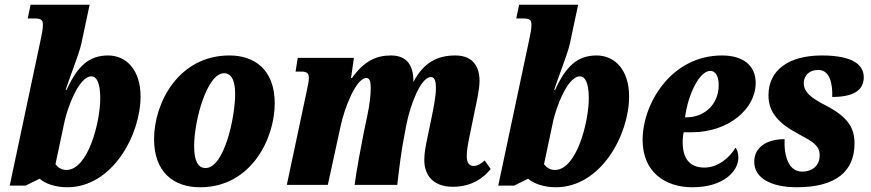

<svg xmlns="http://www.w3.org/2000/svg" viewBox="-20 -780 3675 810"><path d="M264 10C454 10 573 -211 573 -373C573 -486 512 -546 436 -546C355 -546 307 -501 261 -401H257C266 -432 315 -556 323 -595L358 -760H109L97 -702H128C155 -702 161 -694 161 -676C161 -654 157 -641 150 -605L21 3H88L147 -26C170 -6 212 10 264 10ZM260 -63C239 -63 224 -74 214 -87L253 -271C264 -320 311 -458 366 -458C386 -458 403 -433 403 -366C403 -266 352 -63 260 -63Z M824 10C1041 10 1139 -197 1139 -344C1139 -487 1053 -546 948 -546C733 -546 630 -346 630 -193C630 -57 709 10 824 10ZM847 -71C817 -71 799 -99 799 -163C799 -274 854 -471 925 -471C954 -471 972 -445 972 -383C972 -285 926 -71 847 -71Z M1891 8C1970 8 2021 -30 2050 -67L2025 -103C2007 -88 1995 -80 1977 -80C1960 -80 1949 -94 1949 -121C1949 -147 1955 -177 1963 -216L1983 -313C1991 -351 2003 -403 2003 -439C2003 -494 1979 -546 1901 -546C1824 -546 1767 -515 1725 -436H1723C1724 -439 1724 -443 1724 -445C1722 -499 1701 -546 1629 -546C1569 -546 1517 -524 1465 -451H1461L1473 -536H1236L1227 -478H1250C1275 -478 1283 -471 1283 -451C1283 -433 1277 -413 1274 -396L1190 0H1363L1417 -248C1432 -320 1481 -451 1526 -451C1542 -451 1544 -428 1544 -409C1544 -384 1541 -344 1529 -289L1515 -223C1502 -156 1484 -62 1476 0H1656C1663 -63 1674 -149 1683 -193L1695 -257C1710 -333 1754 -455 1798 -455C1817 -455 1819 -429 1819 -409C1819 -371 1808 -321 1802 -290L1785 -208C1775 -162 1770 -133 1770 -105C1770 -42 1806 8 1891 8Z M2325 10C2515 10 2634 -211 2634 -373C2634 -486 2573 -546 2497 -546C2416 -546 2368 -501 2322 -401H2318C2327 -432 2376 -556 2384 -595L2419 -760H2170L2158 -702H2189C2216 -702 2222 -694 2222 -676C2222 -654 2218 -641 2211 -605L2082 3H2149L2208 -26C2231 -6 2273 10 2325 10ZM2321 -63C2300 -63 2285 -74 2275 -87L2314 -271C2325 -320 2372 -458 2427 -458C2447 -458 2464 -433 2464 -366C2464 -266 2413 -63 2321 -63Z M2901 10C3034 10 3095 -59 3095 -115C3095 -133 3090 -149 3083 -157C3058 -115 3009 -73 2952 -73C2890 -73 2860 -111 2860 -180C2860 -196 2862 -210 2864 -222H2898C3053 -222 3168 -320 3168 -430C3168 -503 3116 -546 3026 -546C2810 -546 2691 -341 2691 -190C2691 -54 2786 10 2901 10ZM2876 -285H2870C2882 -378 2929 -481 2977 -481C2999 -481 3012 -457 3012 -421C3012 -339 2951 -285 2876 -285Z M3341 10C3508 10 3585 -58 3585 -175C3585 -243 3555 -288 3462 -336C3404 -366 3369 -391 3371 -433C3373 -461 3393 -485 3432 -485C3482 -485 3493 -424 3491 -371C3574 -371 3624 -395 3624 -454C3624 -504 3582 -546 3447 -546C3307 -546 3222 -484 3222 -378C3222 -304 3267 -258 3350 -214C3406 -184 3438 -167 3438 -125C3438 -82 3408 -56 3364 -56C3307 -56 3287 -121 3290 -193C3222 -193 3162 -164 3162 -97C3162 -29 3233 10 3341 10Z"/></svg>

Font: Noto Serif Condensed Black
Style: Italic
Weight: 900
Width: 3
Italic angle: -12°
Designer: Monotype Design Team
Foundry: Monotype Imaging Inc.
Version: Version 2.013